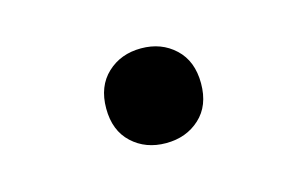

<svg xmlns="http://www.w3.org/2000/svg" viewBox="-38 -410 515 321"><g transform="rotate(-15 219.0 -250.0)"><path d="M300.8 -249.6Q300.8 -210.9 277.3 -189.5Q253.9 -168 218.8 -168Q183.6 -168 160.2 -189.7Q136.7 -211.4 136.7 -249.8Q136.7 -288.1 160.2 -310.1Q183.6 -332 218.8 -332Q253.9 -332 277.3 -310.1Q300.8 -288.2 300.8 -249.6Z"/></g></svg>

Font: Sudo Var
Style: Regular
Weight: 400
Monospace: yes
Designer: Jens Kutilek
Foundry: Jens Kutilek
Version: Version 0.065;FEAKit 1.0